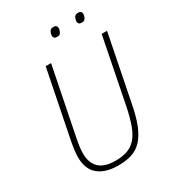

<svg xmlns="http://www.w3.org/2000/svg" viewBox="-209 -987 1004 1114"><g transform="rotate(-30 292.5 -430.5)"><path d="M210 -698 122 -258Q114 -219 111 -194.5Q108 -170 108 -150Q108 -87 143.5 -53.5Q179 -20 252 -20Q297 -20 330.5 -31.5Q364 -43 389 -71Q414 -99 431 -145Q448 -191 462 -259L549 -698H585L497 -256Q482 -178 461 -126.5Q440 -75 411 -44Q382 -13 343 -0.5Q304 12 252 12Q167 12 119.5 -27Q72 -66 72 -148Q72 -169 76 -199Q80 -229 88 -268L174 -698ZM316 -812Q304 -812 298.5 -818Q293 -824 293 -832Q293 -841 296 -850Q300 -862 306.5 -867.5Q313 -873 327 -873Q339 -873 344.5 -867Q350 -861 350 -853Q350 -844 347 -835Q343 -823 336.5 -817.5Q330 -812 316 -812ZM481 -812Q469 -812 463.5 -818Q458 -824 458 -832Q458 -841 461 -850Q465 -862 471.5 -867.5Q478 -873 492 -873Q504 -873 509.5 -867Q515 -861 515 -853Q515 -844 512 -835Q508 -823 501.5 -817.5Q495 -812 481 -812Z"/></g></svg>

Font: IBM Plex Sans Cond ExtLt
Style: Italic
Weight: 200
Width: 3
Italic angle: -11°
Designer: Mike Abbink, Paul van der Laan, Pieter van Rosmalen
Foundry: Bold Monday
Version: Version 1.3